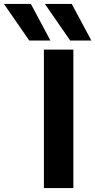

<svg xmlns="http://www.w3.org/2000/svg" viewBox="-150 -951 482 971"><path d="M72 0V-700H221V0ZM205 -746 77 -931H213L312 -746ZM-2 -746 -130 -931H6L105 -746Z"/></svg>

Font: Georama SemiExpanded SemiBold
Style: Regular
Weight: 600
Width: 6
Designer: Jean-Baptiste Levee
Foundry: Production Type
Version: Version 1.001